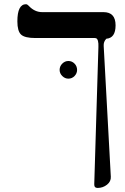

<svg xmlns="http://www.w3.org/2000/svg" viewBox="-20 -613 601 923"><path d="M535.6 -491.2Q535.6 -430.2 491.2 -426.8Q477.1 -412.6 478.5 -392.1L512.7 236.3Q514.2 259.3 494.4 274.9Q474.6 290.5 449.2 290.5Q432.6 290.5 433.1 272.9L453.1 -387.2Q454.6 -423.8 441.9 -429.2Q437 -430.7 426.8 -430.2H288.1H149.9Q99.1 -430.2 81.3 -446.8Q63.5 -463.4 63.5 -510.3Q63.5 -592.8 105.5 -592.8Q110.4 -592.8 116.7 -586.4L119.1 -584Q147 -554.7 182.6 -554.7H477.5Q535.6 -554.7 535.6 -491.2ZM350.6 -276.9Q350.6 -260.3 338.4 -247.6Q326.2 -234.9 308.6 -234.9Q292 -234.9 279.3 -247.6Q266.6 -260.3 266.6 -276.9Q266.6 -294.4 279.3 -307.1Q292 -319.8 308.6 -319.8Q326.2 -319.8 338.4 -307.1Q350.6 -294.4 350.6 -276.9Z"/></svg>

Font: Accordance
Style: Italic
Weight: 400
Italic angle: -11°
Version: Version 1.2 (build January 31, 2020) Miklal Software Solutio